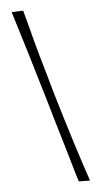

<svg xmlns="http://www.w3.org/2000/svg" viewBox="-51 -730 405 763"><g transform="rotate(-5 151.0 -348.0)"><path d="M277 0 232 -1Q223 -29 211.5 -70Q200 -111 185.5 -158.5Q171 -206 156.5 -256Q142 -306 128 -354Q116 -393 104 -433.5Q92 -474 80.5 -513Q69 -552 58 -586.5Q47 -621 39 -648.5Q31 -676 25 -694L71 -696Q76 -679 83 -652Q90 -625 99 -590.5Q108 -556 119 -517Q130 -478 142 -437Q154 -396 165 -356Q180 -306 195.5 -254.5Q211 -203 226.5 -154.5Q242 -106 255 -66Q268 -26 277 0Z"/></g></svg>

Font: Truculenta ExtraLight
Style: Regular
Weight: 250
Version: Version 1.002